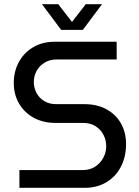

<svg xmlns="http://www.w3.org/2000/svg" viewBox="-20 -900 667 920"><path d="M73 0V-85H376Q411 -85 436 -101.5Q461 -118 475 -144Q489 -170 489 -199Q489 -229 475.5 -254.5Q462 -280 437.5 -295.5Q413 -311 378 -311H246Q187 -311 142 -335.5Q97 -360 71.5 -403.5Q46 -447 46 -502Q46 -558 70.5 -603Q95 -648 139.5 -674Q184 -700 242 -700H539V-615H251Q218 -615 193 -599.5Q168 -584 155 -559.5Q142 -535 142 -507Q142 -480 154.5 -455.5Q167 -431 191.5 -416Q216 -401 248 -401H383Q446 -401 491 -376Q536 -351 560 -308Q584 -265 584 -210Q584 -149 559.5 -101.5Q535 -54 490 -27Q445 0 387 0ZM273 -757 181 -880H259L325 -795L391 -880H469L377 -757Z"/></svg>

Font: MuseoModerno Thin
Style: Regular
Weight: 400
Version: Version 1.003